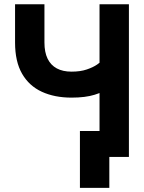

<svg xmlns="http://www.w3.org/2000/svg" viewBox="-20 -743 682 909"><path d="M541.5 -122.8H358.4V146.5H497.6V0H541.5ZM318.6 -280.8Q384.3 -280.8 427.9 -294.4Q471.4 -308.1 496.8 -325.9Q522.2 -343.8 533 -357.4Q543.7 -371.1 543.7 -371.1L477.3 -471.2Q477.3 -471.2 468.1 -460.9Q459 -450.7 439.9 -437.5Q420.9 -424.3 390.7 -414.1Q360.6 -403.8 318.6 -403.8Q277.3 -403.8 248.8 -419.2Q220.2 -434.6 205.3 -465.2Q190.4 -495.8 190.4 -541.7V-722.7H51.3V-541.7Q51.3 -451.4 84.6 -393.8Q117.9 -336.2 178.2 -308.5Q238.5 -280.8 318.6 -280.8ZM590.3 0V-722.7H451.2V0Z"/></svg>

Font: Giphurs
Style: Regular
Weight: 400
Version: Version 2.010